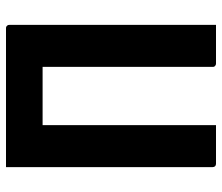

<svg xmlns="http://www.w3.org/2000/svg" viewBox="-70 -670 740 640"><g transform="rotate(-90 300.0 -350.0)"><path d="M203 0Q171 0 139 0Q107 0 74 0Q69 0 66 -3Q63 -6 63 -11Q63 -92 63 -179Q63 -266 63 -355Q63 -444 63 -532Q63 -620 63 -700L214 -631L203 -604Q203 -573 203 -539.5Q203 -506 203 -478Q203 -414 203 -353.5Q203 -293 203 -230.5Q203 -168 203 -98Q203 -71 203 -46Q203 -21 203 0ZM537 0Q505 0 472.5 0Q440 0 408 0Q405 0 402.5 -1.5Q400 -3 398.5 -5Q397 -7 397 -11Q397 -82 397 -153Q397 -224 397 -294.5Q397 -365 397 -436Q397 -507 397 -578H177Q143 -578 119 -592.5Q95 -607 81.5 -635Q68 -663 63 -700H526Q530 -700 532 -698.5Q534 -697 535.5 -695Q537 -693 537 -689Q537 -616 537 -542.5Q537 -469 537 -395.5Q537 -322 537 -249Q537 -176 537 -102Q537 -76 537 -51Q537 -26 537 0Z"/></g></svg>

Font: RecMonoLinear Nerd Font Mono
Style: Bold
Weight: 700
Monospace: yes
Version: Version 1.085; ttfautohint (v1.8.4.7-5d5b);Nerd Fonts 3.2.1